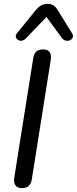

<svg xmlns="http://www.w3.org/2000/svg" viewBox="-20 -968 398 995"><path d="M94 7Q70 7 60 -7.5Q50 -22 54 -48L152 -665Q155 -689 168 -700.5Q181 -712 204 -712Q227 -712 237 -698Q247 -684 243 -657L145 -40Q142 -17 129.5 -5Q117 7 94 7ZM113 -768Q103 -758 92 -757Q81 -756 72.5 -761.5Q64 -767 62 -776.5Q60 -786 69 -797L165 -915Q179 -932 193.5 -940Q208 -948 228 -948Q246 -948 259 -938.5Q272 -929 282 -911L352 -798Q361 -785 357 -774.5Q353 -764 343 -759.5Q333 -755 321 -757.5Q309 -760 300 -772L221 -880Z"/></svg>

Font: Nunito ExtraLight Medium
Style: Italic
Weight: 500
Italic angle: -9°
Version: Version 3.602